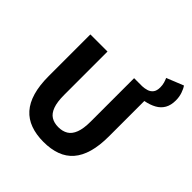

<svg xmlns="http://www.w3.org/2000/svg" viewBox="-221 -995 1167 1167"><g transform="rotate(45 362.5 -411.0)"><path d="M591.3 -597.6 518.8 -651.8Q538.8 -652.6 557.8 -658.4Q576.7 -664.1 589.2 -679.6Q601.6 -695.2 601.6 -725.3Q601.6 -744.5 596.6 -761.8Q591.5 -779.1 586 -790.5L695.1 -834.5Q706.6 -818.5 715.6 -792.1Q724.6 -765.7 724.6 -735.5Q724.6 -694.6 708.8 -666.7Q693 -638.9 662.9 -622.2Q632.8 -605.4 591.3 -597.6ZM333.8 12Q270.7 12 221.9 -5.8Q173.1 -23.5 140 -60.7Q107 -97.8 90.1 -155.8Q73.3 -213.7 73.3 -293.8V-651.8H220.6V-278.7Q220.6 -218.2 233.9 -182.4Q247.1 -146.5 272.2 -130.9Q297.3 -115.2 333.8 -115.2Q370.4 -115.2 396.1 -130.9Q421.8 -146.5 435.5 -182.4Q449.3 -218.2 449.3 -278.7V-651.8H591.3V-293.8Q591.3 -213.7 574.8 -155.8Q558.3 -97.8 525.9 -60.7Q493.6 -23.5 445.2 -5.8Q396.8 12 333.8 12Z"/></g></svg>

Font: Source Sans 3
Style: Regular
Weight: 200
Designer: Paul D. Hunt
Foundry: Adobe
Version: Version 3.046;hotconv 1.0.118;makeotfexe 2.5.65603